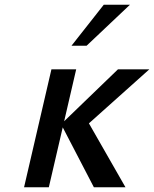

<svg xmlns="http://www.w3.org/2000/svg" viewBox="-20 -794 653 814"><path d="M531 -774H420L283 -600H347ZM82 0H187L246 -254L378 0H512L357 -271L613 -500H480L252 -280L303 -500H198Z"/></svg>

Font: Perun Medium Italic
Style: Regular
Weight: 500
Italic angle: -12°
Foundry: Copyright (c) Stefan Peev, Context Ltd, 2016
Version: Version 1.026